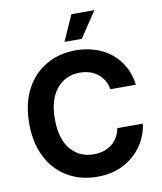

<svg xmlns="http://www.w3.org/2000/svg" viewBox="-101 -1029 941 1118"><g transform="rotate(-10 370.0 -470.0)"><path d="M383.8 9.8Q286.6 9.8 210.4 -34.2Q134.3 -78.1 90.1 -161.6Q45.9 -245.1 45.9 -363.3Q45.9 -481.9 90.3 -565.7Q134.8 -649.4 211.4 -693.4Q288.1 -737.3 383.8 -737.3Q466.3 -737.3 533.2 -706.8Q600.1 -676.3 643.1 -618.4Q686 -560.5 696.8 -479H545.9Q535.6 -538.1 492.4 -571.5Q449.2 -605 386.7 -605Q301.8 -605 249.5 -542Q197.3 -479 197.3 -363.3Q197.3 -245.1 249.8 -183.8Q302.2 -122.6 386.2 -122.6Q448.2 -122.6 491.9 -156Q535.6 -189.5 546.4 -249H697.3Q689 -181.2 649.4 -122.3Q609.9 -63.5 542.7 -26.9Q475.6 9.8 383.8 9.8ZM330.6 -796.9 398.4 -948.7H534.2L433.1 -796.9Z"/></g></svg>

Font: Inter-Bold
Style: Bold
Weight: 700
Designer: Rasmus Andersson
Foundry: rsms
Version: Version 4.000;git-a52131595